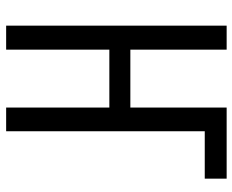

<svg xmlns="http://www.w3.org/2000/svg" viewBox="-88 -688 775 640"><g transform="rotate(90 300.0 -367.5)"><path d="M65 0V-735H145V-414H338V-735H575V-662H417V0H338V-344H145V0Z"/></g></svg>

Font: Iosevka Extended
Style: Regular
Weight: 400
Width: 7
Monospace: yes
Designer: Belleve Invis
Foundry: Belleve Invis
Version: Version 32.5.0; ttfautohint (v1.8.4)